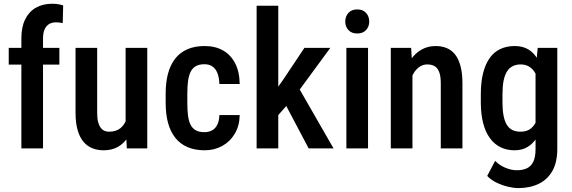

<svg xmlns="http://www.w3.org/2000/svg" viewBox="-20 -780 3005 1009"><path d="M206.1 0H92.3V-578.6Q92.3 -637.7 112.1 -678Q131.8 -718.3 168.2 -739.3Q204.6 -760.3 254.4 -760.3Q269.5 -760.3 284.2 -758.1Q298.8 -755.9 312 -751.5L309.6 -658.7Q302.7 -660.6 292.7 -661.6Q282.7 -662.6 273.4 -662.6Q252 -662.6 236.8 -652.8Q221.7 -643.1 213.9 -624.5Q206.1 -606 206.1 -578.6ZM292 -528.3V-440.4H25.9V-528.3Z M640.1 -124.5V-528.3H753.9V0H646.5ZM656.2 -234.9 692.4 -235.8Q692.4 -182.6 682.6 -137.7Q672.9 -92.8 652.6 -59.8Q632.3 -26.9 600.3 -8.5Q568.4 9.8 523.9 9.8Q491.2 9.8 464.1 -1.5Q437 -12.7 417.7 -36.1Q398.4 -59.6 387.7 -97.2Q377 -134.8 377 -187V-528.3H490.7V-186Q490.7 -157.7 495.6 -138.9Q500.5 -120.1 509.3 -108.6Q518.1 -97.2 529.1 -92.5Q540 -87.9 552.7 -87.9Q591.3 -87.9 614 -107.2Q636.7 -126.5 646.5 -159.7Q656.2 -192.9 656.2 -234.9Z M1054.7 -85.4Q1076.7 -85.4 1094 -94.7Q1111.3 -104 1121.6 -123.8Q1131.8 -143.6 1132.8 -175.3H1239.7Q1238.8 -119.1 1213.9 -77.4Q1189 -35.6 1147.7 -12.9Q1106.4 9.8 1056.2 9.8Q1003.9 9.8 965.1 -7.1Q926.3 -23.9 900.9 -56.2Q875.5 -88.4 863 -134.5Q850.6 -180.7 850.6 -240.2V-288.1Q850.6 -347.2 863 -393.6Q875.5 -439.9 900.9 -472.2Q926.3 -504.4 964.8 -521.2Q1003.4 -538.1 1055.7 -538.1Q1111.3 -538.1 1152.1 -514.9Q1192.9 -491.7 1215.8 -447.3Q1238.8 -402.8 1239.7 -338.4H1132.8Q1131.8 -372.6 1122.6 -395.8Q1113.3 -418.9 1096.4 -430.7Q1079.6 -442.4 1054.2 -442.4Q1026.4 -442.4 1008.5 -431.9Q990.7 -421.4 981.2 -401.4Q971.7 -381.3 968 -352.8Q964.4 -324.2 964.4 -288.1V-240.2Q964.4 -203.1 967.8 -174.6Q971.2 -146 980.7 -126Q990.2 -106 1008.3 -95.7Q1026.4 -85.4 1054.7 -85.4Z M1442.4 -750V0H1328.6V-750ZM1715.8 -528.3 1528.3 -272.9 1414.6 -143.6 1385.7 -244.1 1469.2 -362.8 1579.6 -528.3ZM1602.1 0 1471.7 -247.1 1543 -330.6 1732.9 0Z M1914.1 -528.3V0H1800.3V-528.3ZM1794.4 -666.5Q1794.4 -693.8 1811 -712.2Q1827.6 -730.5 1857.4 -730.5Q1887.2 -730.5 1903.8 -712.2Q1920.4 -693.8 1920.4 -666.5Q1920.4 -640.1 1903.8 -622.1Q1887.2 -604 1857.4 -604Q1827.6 -604 1811 -622.1Q1794.4 -640.1 1794.4 -666.5Z M2147.5 -415.5V0H2033.7V-528.3H2140.6ZM2127 -283.2H2090.8Q2090.3 -340.3 2103 -387.2Q2115.7 -434.1 2139.4 -467.8Q2163.1 -501.5 2196 -519.8Q2229 -538.1 2269.5 -538.1Q2300.8 -538.1 2326.9 -527.6Q2353 -517.1 2371.6 -493.7Q2390.1 -470.2 2400.1 -432.6Q2410.2 -395 2410.2 -340.8V0H2296.4V-341.8Q2296.4 -378.9 2288.3 -400.6Q2280.3 -422.4 2264.6 -431.9Q2249 -441.4 2225.1 -441.4Q2203.1 -441.4 2184.8 -429Q2166.5 -416.5 2153.6 -394.8Q2140.6 -373 2133.8 -344.5Q2127 -315.9 2127 -283.2Z M2805.7 -528.3H2908.7V2Q2908.7 73.2 2882.6 118.9Q2856.4 164.6 2810.1 186.5Q2763.7 208.5 2702.6 208.5Q2680.2 208.5 2649.4 201.2Q2618.7 193.8 2589.4 179.7Q2560.1 165.5 2540.5 144.5L2582 65.4Q2605 88.9 2636.2 101.8Q2667.5 114.7 2696.3 114.7Q2727.5 114.7 2749.3 104.2Q2771 93.8 2782.7 69.6Q2794.4 45.4 2794.4 4.4V-408.7ZM2506.8 -242.7V-284.2Q2506.8 -349.1 2519 -396.7Q2531.2 -444.3 2554.2 -476.1Q2577.1 -507.8 2610.4 -522.9Q2643.6 -538.1 2684.6 -538.1Q2727.1 -538.1 2756.6 -520.3Q2786.1 -502.4 2804.9 -469.7Q2823.7 -437 2834.5 -391.8Q2845.2 -346.7 2850.1 -291V-233.4Q2845.2 -179.7 2833.5 -135Q2821.8 -90.3 2802 -58.1Q2782.2 -25.9 2753.2 -8.1Q2724.1 9.8 2683.6 9.8Q2643.1 9.8 2610.4 -6.3Q2577.6 -22.5 2554.4 -54.2Q2531.2 -85.9 2519 -133.1Q2506.8 -180.2 2506.8 -242.7ZM2620.6 -284.2V-242.7Q2620.6 -202.1 2626.2 -172.9Q2631.8 -143.6 2643.1 -124.8Q2654.3 -106 2672.4 -96.9Q2690.4 -87.9 2715.3 -87.9Q2748 -87.9 2768.3 -103.5Q2788.6 -119.1 2799.6 -145.8Q2810.5 -172.4 2814.9 -205.1V-318.8Q2812.5 -344.7 2805.4 -366.9Q2798.3 -389.2 2786.4 -405.8Q2774.4 -422.4 2757.1 -431.9Q2739.7 -441.4 2716.3 -441.4Q2691.9 -441.4 2673.6 -431.9Q2655.3 -422.4 2643.6 -403.1Q2631.8 -383.8 2626.2 -354.2Q2620.6 -324.7 2620.6 -284.2Z"/></svg>

Font: Roboto Condensed Medium
Style: Regular
Weight: 500
Designer: Christian Robertson
Foundry: Google
Version: Version 3.0